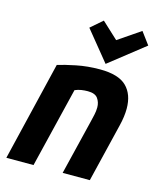

<svg xmlns="http://www.w3.org/2000/svg" viewBox="-115 -858 790 942"><g transform="rotate(15 280.0 -387.0)"><path d="M7 0 128 -504Q163 -515 219.5 -526.5Q276 -538 339 -538Q433 -538 474 -498Q515 -458 515 -385Q515 -366 512 -343.5Q509 -321 503 -297L431 0H293L361 -279Q365 -296 369.5 -315.5Q374 -335 374 -354Q374 -380 360 -399.5Q346 -419 309 -419Q293 -419 276.5 -416.5Q260 -414 244 -407L145 0ZM358 -571 235 -722 295 -774 378 -697 491 -774 537 -712Z"/></g></svg>

Font: Ubuntu Sans Mono
Style: Italic
Weight: 400
Italic angle: -13.5°
Monospace: yes
Designer: Dalton Maag Ltd
Foundry: Dalton Maag Ltd
Version: Version 1.006